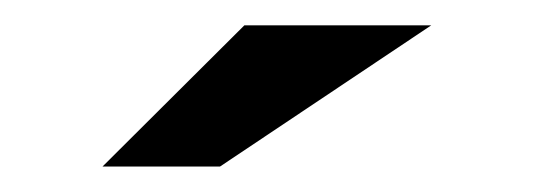

<svg xmlns="http://www.w3.org/2000/svg" viewBox="-20 -740 417 150"><path d="M170.9 -720.2H316.9L151.9 -609.9H60.1Z"/></svg>

Font: Aldrich
Style: Regular
Weight: 400
Designer: Matthew Desmond
Foundry: Matthew Desmond
Version: Version 1.001 2011